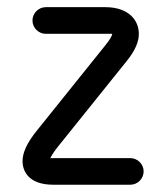

<svg xmlns="http://www.w3.org/2000/svg" viewBox="-20 -509 463 528"><path d="M338.4 -74.2H126.5C122.6 -74.2 120.6 -74.2 118.2 -73.7C121.1 -80.1 127.4 -90.8 139.6 -106L326.7 -338.9C353.5 -371.6 361.8 -395.5 361.8 -416C361.8 -453.6 333.5 -489.3 269.5 -489.3H106C85.9 -489.3 69.3 -472.7 69.3 -452.6C69.3 -432.6 85.9 -416 106 -416H269.5H288.6C288.6 -412.6 284.7 -402.8 270 -384.8L83 -151.9C52.2 -114.3 42 -87.4 42 -65.9C42 -40 57.1 -1 126.5 -1H338.4C358.4 -1 375 -17.6 375 -37.6C375 -57.6 358.4 -74.2 338.4 -74.2Z"/></svg>

Font: Velvelyne
Style: Regular
Weight: 400
Designer: Manon Van der Borght et Mariel Nils
Foundry: Velvetyne
Version: Version 1.070;Glyphs 3.3.1 (3343)